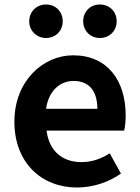

<svg xmlns="http://www.w3.org/2000/svg" viewBox="-20 -820 621 854"><path d="M185 -651C228 -651 259 -684 259 -725C259 -768 228 -800 185 -800C142 -800 110 -768 110 -725C110 -684 142 -651 185 -651ZM424 -651C468 -651 499 -684 499 -725C499 -768 468 -800 424 -800C381 -800 350 -768 350 -725C350 -684 381 -651 424 -651ZM322 14C394 14 462 -9 518 -48L468 -138C428 -113 389 -99 342 -99C258 -99 199 -147 187 -239H532C536 -252 539 -279 539 -306C539 -461 459 -574 305 -574C172 -574 44 -460 44 -279C44 -95 166 14 322 14ZM185 -336C196 -417 248 -460 307 -460C379 -460 413 -412 413 -336Z"/></svg>

Font: Spoqa Han Sans Neo Bold
Style: Bold
Weight: 700
Designer: [Spoqa Han Sans Neo] Dong-huui Kim  Younghwa Kang  Yujin Lee  [Noto Sans] Ryoko NISHIZUKA  (kana & ideographs); Paul D. 
Foundry: Spoqa (http://www.spoqa-han-sans.com)
Version: Version 1.000